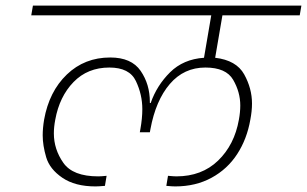

<svg xmlns="http://www.w3.org/2000/svg" viewBox="-20 -760 1100 688"><path d="M777 -705 751 -553Q827 -544 855 -493.5Q883 -443 883 -389Q883 -362 877 -331Q865 -262 830 -208Q795 -154 738 -123Q681 -92 608 -92Q597 -92 576 -94L582 -130Q604 -128 612 -128Q703 -128 761.5 -184.5Q820 -241 836 -331Q841 -358 841 -382Q841 -430 815.5 -474Q790 -518 716 -518Q639 -518 588.5 -459Q538 -400 519 -297L517 -286H481L483 -297Q490 -336 490 -369Q490 -421 467 -469.5Q444 -518 372 -518Q294 -518 243.5 -466Q193 -414 178 -331Q173 -305 173 -282Q173 -225 207 -176.5Q241 -128 332 -128Q342 -128 362 -130L356 -94Q333 -92 322 -92Q249 -92 203.5 -123Q158 -154 145.5 -196.5Q133 -239 133 -275Q133 -301 138 -331Q156 -432 219.5 -493Q283 -554 375 -554Q451 -554 484 -506Q517 -458 517 -395Q517 -393 517 -391H520Q542 -454 589.5 -501Q637 -548 711 -553L737 -705H92L98 -740H1060L1054 -705Z"/></svg>

Font: Fz Poppins ExtLt
Style: Italic
Weight: 200
Italic angle: -10°
Designer: Ninad Kale (Devanagari), Jonny Pinhorn (Latin)
Foundry: Indian Type Foundry
Version: Vit hóa bi Vntype.Com & FontZin.Com